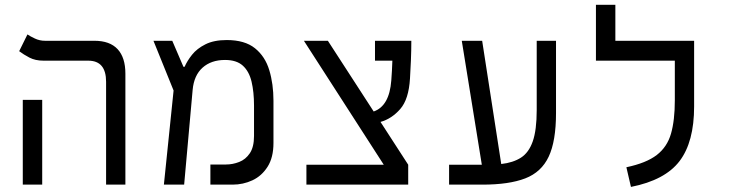

<svg xmlns="http://www.w3.org/2000/svg" viewBox="-20 -752 2970 782"><path d="M412.1 0V-418.9Q412.1 -504.9 339.4 -504.9H157.2Q124 -504.9 100.1 -517.3Q76.2 -529.8 58.1 -543.5L91.8 -611.8Q103 -604 122.3 -595Q141.6 -585.9 163.6 -585.9H364.7Q427.2 -585.9 459 -551.8Q490.7 -517.6 490.7 -452.1V0ZM72.8 0V-345.2H151.9V0Z M647.5 0 687 -383.3 605 -585.9H681.6L727.1 -480H731.9Q742.2 -503.9 762.2 -529.1Q782.2 -554.2 816.7 -571.5Q851.1 -588.9 903.3 -588.9Q977.1 -588.9 1018.6 -555.4Q1060.1 -522 1076.9 -465.8Q1093.8 -409.7 1093.8 -341.8V-169.9Q1093.8 -110.4 1069.8 -72.8Q1045.9 -35.2 1008.1 -17.6Q970.2 0 927.2 0H836.9V-82H900.4Q927.7 -82 954.1 -92.3Q980.5 -102.5 997.6 -127.9Q1014.6 -153.3 1014.6 -198.2V-321.8Q1014.6 -377.4 1004.6 -419.4Q994.6 -461.4 969 -484.6Q943.4 -507.8 896.5 -507.8Q840.3 -507.8 805.2 -476.6Q770 -445.3 764.6 -385.7L730 0Z M1228 0V-81.1H1543L1217.8 -585.9H1315.4L1502 -297.9Q1565.9 -320.3 1573.7 -424.3Q1576.7 -462.4 1578.1 -504.9H1507.3V-585.9H1655.3Q1655.3 -547.4 1653.6 -505.6Q1651.9 -463.9 1649.9 -433.1Q1645 -347.7 1610.1 -307.9Q1575.2 -268.1 1529.8 -255.4L1642.6 -81.1V0Z M1809.1 0V-81.1H1942.4L1860.8 -585.9H1943.8L2021.5 -84Q2069.8 -89.4 2101.8 -109.9Q2133.8 -130.4 2149.9 -176.3Q2166 -222.2 2166 -303.7V-585.9H2244.6V-291.5Q2244.6 -177.2 2214.8 -114Q2185.1 -50.8 2119.1 -25.4Q2053.2 0 1944.8 0Z M2807.1 -585.9V-318.4Q2807.1 -173.8 2747.8 -95.9Q2688.5 -18.1 2549.8 9.3L2531.2 -70.8Q2612.3 -87.9 2654.8 -120.6Q2697.3 -153.3 2712.9 -207.5Q2728.5 -261.7 2728.5 -343.3V-504.9H2407.2V-732.4H2486.3V-585.9Z"/></svg>

Font: Cascadia Mono NF SemiLight
Style: Regular
Weight: 350
Monospace: yes
Designer: Aaron Bell
Foundry: Saja Typeworks
Version: Version 2404.023; ttfautohint (v1.8.4)